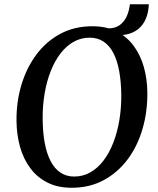

<svg xmlns="http://www.w3.org/2000/svg" viewBox="-20 -877 748 907"><path d="M318.5 10Q252.5 10 203.8 -14.8Q155 -39.5 122.8 -83Q90.5 -126.5 74.5 -183.8Q58.5 -241 58 -306Q57 -396.5 81.5 -477.2Q106 -558 152.5 -620Q199 -682 265.5 -717.5Q332 -753 416 -753Q483 -753 531.8 -728Q580.5 -703 612.2 -659.5Q644 -616 659.8 -559.5Q675.5 -503 676 -440Q677 -349 653.2 -267.8Q629.5 -186.5 583 -124.2Q536.5 -62 470 -26Q403.5 10 318.5 10ZM331 -43Q372 -43 406.8 -62.8Q441.5 -82.5 468.8 -118.2Q496 -154 515 -202.5Q534 -251 543.8 -309Q553.5 -367 553 -430.5Q552 -493 542.8 -542.8Q533.5 -592.5 515.2 -627.2Q497 -662 469.2 -680.5Q441.5 -699 403 -699Q362.5 -699 327.8 -679.5Q293 -660 265.8 -624.5Q238.5 -589 219.5 -540.8Q200.5 -492.5 190.8 -435.2Q181 -378 181.5 -314.5Q182 -251 191.5 -200.8Q201 -150.5 219.5 -115.2Q238 -80 265.8 -61.5Q293.5 -43 331 -43ZM593.5 -857H683Q681.5 -818 668.8 -788Q656 -758 632 -739Q608 -720 573.8 -713.5Q539.5 -707 495 -714L489.5 -743Q523.5 -742.5 545.2 -758.2Q567 -774 578.8 -800.2Q590.5 -826.5 593.5 -857Z"/></svg>

Font: Merriweather Medium
Style: Italic
Weight: 500
Italic angle: -7.8°
Version: Version 2.101